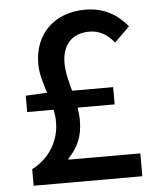

<svg xmlns="http://www.w3.org/2000/svg" viewBox="-52 -775 675 820"><g transform="rotate(-5 285.0 -365.0)"><path d="M217 -98V-102C259 -147 280 -191 280 -262C280 -281 278 -299 275 -316H434V-390H258C247 -431 236 -470 236 -511C236 -588 279 -635 353 -635C399 -635 431 -613 459 -579L524 -643C481 -695 424 -730 344 -730C214 -730 124 -648 124 -516C124 -474 138 -432 151 -390H135L59 -386V-316H172C176 -298 178 -281 178 -263C178 -180 132 -108 59 -71V0H525V-98Z"/></g></svg>

Font: Genne Gothic Medium
Style: Regular
Weight: 500
Designer: Ryoko NISHIZUKA (kana & ideographs); Paul D. Hunt (Latin, Greek & Cyrillic); Wenlong ZHANG (bopomofo); Sandoll Communica
Foundry: Adobe Systems Incorporated
Version: Version 1.004;PS 1.004;hotconv 16.6.51;makeotf.lib2.5.65220